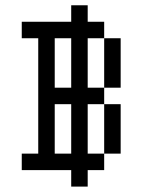

<svg xmlns="http://www.w3.org/2000/svg" viewBox="-20 -645 540 728"><path d="M312.5 0H375V-62.5H312.5V-250H375V-62.5H437.5V-250H375V-312.5H312.5V-500H375V-312.5H437.5V-500H375V-562.5H312.5V-625H250V-562.5H62.5V-500H125V-62.5H62.5V0H250V62.5H312.5ZM187.5 -62.5V-250H250V-62.5ZM187.5 -312.5V-500H250V-312.5Z"/></svg>

Font: CalcUnifontExMono
Style: Regular
Weight: 500
Version: Version 15.0.06